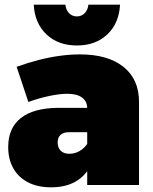

<svg xmlns="http://www.w3.org/2000/svg" viewBox="-20 -789 653 819"><path d="M274 -225Q251 -225 238.5 -214Q226 -203 226 -181Q226 -159 239 -146Q252 -133 276 -133Q291 -133 305 -138Q319 -143 331 -152.5Q343 -162 352 -175L378 -109Q359 -53 313.5 -21.5Q268 10 198 10Q140 10 99 -11.5Q58 -33 36.5 -71.5Q15 -110 15 -162Q15 -243 69 -285.5Q123 -328 227 -329H371V-225ZM352 -327Q352 -356 330.5 -372.5Q309 -389 267 -389Q236 -389 192 -380Q148 -371 101 -354L51 -504Q98 -521 144.5 -533Q191 -545 236 -551Q281 -557 321 -557Q440 -557 506.5 -504Q573 -451 573 -354V0H352ZM259 -769Q261 -747 274.5 -733Q288 -719 308 -719Q328 -719 341.5 -733Q355 -747 357 -769H492Q488 -690 438 -642.5Q388 -595 308 -595Q228 -595 178 -642.5Q128 -690 124 -769Z"/></svg>

Font: Alexandria Black
Style: Regular
Weight: 900
Designer: Mohamed Gaber
Foundry: Kief Type Foundry
Version: Version 5.100